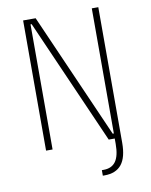

<svg xmlns="http://www.w3.org/2000/svg" viewBox="-105 -876 911 1162"><g transform="rotate(-10 350.0 -295.5)"><path d="M119 0V-800H196L534 -31H541V-800H581V33Q581 123 546.5 166Q512 209 442 209H431V175H442Q492 175 516.5 140.5Q541 106 541 33V0H504L166 -769H159V0Z"/></g></svg>

Font: Martian Mono Thin
Style: Regular
Weight: 100
Monospace: yes
Designer: Roman Shamin
Foundry: Evil Martians
Version: Version 1.000; ttfautohint (v1.8.4.7-5d5b)